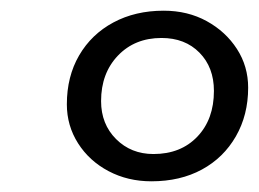

<svg xmlns="http://www.w3.org/2000/svg" viewBox="-20 -726 484 359"><path d="M263 -387Q219 -387 183 -406Q147 -425 126 -458Q105 -491 105 -531Q105 -583 128 -622.5Q151 -662 192 -684Q233 -706 286 -706Q331 -706 366.5 -686.5Q402 -667 423 -634.5Q444 -602 444 -562Q444 -511 421 -471Q398 -431 357.5 -409Q317 -387 263 -387ZM267 -438Q318 -438 349 -470.5Q380 -503 380 -556Q380 -600 353 -627.5Q326 -655 282 -655Q232 -655 200.5 -622Q169 -589 169 -537Q169 -494 197 -466Q225 -438 267 -438Z"/></svg>

Font: Platypi Light
Style: Bold Italic
Weight: 700
Italic angle: -13°
Version: Version 1.200